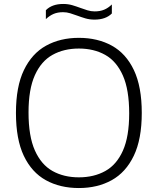

<svg xmlns="http://www.w3.org/2000/svg" viewBox="-20 -940 796 969"><path d="M378 9Q283 9 211.5 -30.5Q140 -70 100.2 -153.5Q60.5 -237 60.5 -370Q60.5 -503 100.8 -586.5Q141 -670 212.5 -709.5Q284 -749 378 -749Q473 -749 544.5 -709.5Q616 -670 655.8 -586.2Q695.5 -502.5 695.5 -370Q695.5 -237.5 655.2 -153.8Q615 -70 543.5 -30.5Q472 9 378 9ZM378 -45Q454 -45 511.2 -76.8Q568.5 -108.5 600.2 -179.5Q632 -250.5 632 -367.5Q632 -487.5 600 -559.2Q568 -631 511 -663Q454 -695 378 -695Q302.5 -695 245.2 -663.2Q188 -631.5 156 -560.5Q124 -489.5 124 -372.5Q124 -252.5 156 -180.8Q188 -109 245 -77Q302 -45 378 -45ZM457 -841Q432.5 -841 411.2 -847.2Q390 -853.5 370 -861Q352 -867.5 334.5 -873Q317 -878.5 298.5 -878.5Q271 -878.5 250.5 -869.8Q230 -861 211.5 -843.5V-888.5Q242.5 -920 299 -920Q323.5 -920 344.8 -913.8Q366 -907.5 386 -900Q404 -893.5 421.5 -888Q439 -882.5 457.5 -882.5Q485 -882.5 505.5 -891Q526 -899.5 544.5 -917.5V-872Q513.5 -841 457 -841Z"/></svg>

Font: Encode Sans SemiExpanded SemiExpanded Light
Style: Regular
Weight: 300
Width: 6
Designer: Multiple Designers
Foundry: Impallari Type
Version: Version 3.000; ttfautohint (v1.8.3) -l 8 -r 50 -G 200 -x 14 